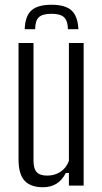

<svg xmlns="http://www.w3.org/2000/svg" viewBox="-20 -781 428 808"><path d="M161 7Q109 7 83.5 -20.5Q58 -48 58 -110V-600H121V-105Q121 -71 134.5 -56.5Q148 -42 179 -42Q210 -42 234.5 -58Q259 -74 270 -104V-600H332V0H270V-53H257Q241 -22 217 -7.5Q193 7 161 7ZM84 -658H128Q128 -694 143.5 -708.5Q159 -723 197 -723Q234 -723 249.5 -708.5Q265 -694 266 -658H310Q307 -714 280.5 -737.5Q254 -761 197 -761Q139 -761 112.5 -737.5Q86 -714 84 -658Z"/></svg>

Font: Big Shoulders Text Light
Style: Regular
Weight: 300
Designer: Patric King
Foundry: XO Type Co
Version: Version 1.000; ttfautohint (v1.8.2)